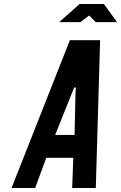

<svg xmlns="http://www.w3.org/2000/svg" viewBox="-20 -935 602 955"><path d="M37.5 0H155L210 -150H344.5L339 0H456.5L478 -735H327.5ZM254.5 -264 338 -472.5 348.5 -499.5H357L355.5 -472.5L351 -264ZM274.5 -825H380.5L423.5 -858L456 -825H562L497 -915H376Z"/></svg>

Font: League Gothic SemiExpanded Italic
Style: Regular
Weight: 400
Width: 6
Designer: The League of Moveable Type
Version: Version 1.600; ttfautohint (v1.8.3)